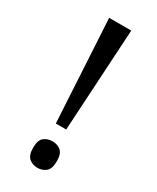

<svg xmlns="http://www.w3.org/2000/svg" viewBox="-187 -771 684 835"><g transform="rotate(30 155.5 -353.5)"><path d="M100 -714H211L181 -200H129ZM156 7Q131 7 113.5 -7.5Q96 -22 96 -60Q96 -98 113.5 -112Q131 -126 156 -126Q180 -126 197.5 -112Q215 -98 215 -60Q215 -22 197.5 -7.5Q180 7 156 7Z"/></g></svg>

Font: Noto Serif Sinhala SemiCondensed
Style: Regular
Weight: 400
Width: 4
Designer: Jelle Bosma - Monotype Design Team
Foundry: Monotype Imaging Inc.
Version: Version 2.007; ttfautohint (v1.8.4.7-5d5b)